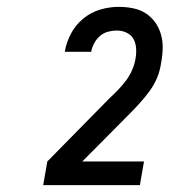

<svg xmlns="http://www.w3.org/2000/svg" viewBox="-20 -863 540 560"><path d="M106 -323 118 -392 299 -576Q312 -588 324.5 -601Q337 -614 347.5 -628Q358 -642 365 -658Q372 -674 375 -690V-691Q378 -706 377 -721.5Q376 -737 369.5 -749Q363 -761 349.5 -767.5Q336 -774 321 -774Q308 -774 295 -770.5Q282 -767 271.5 -758Q261 -749 254.5 -736.5Q248 -724 246 -712H169Q173 -738 186.5 -764Q200 -790 222.5 -808.5Q245 -827 272 -835Q299 -843 326 -843Q347 -843 367.5 -839Q388 -835 404.5 -824.5Q421 -814 432.5 -798Q444 -782 449.5 -762.5Q455 -743 454.5 -722Q454 -701 450 -680Q447 -658 438.5 -637Q430 -616 416 -597Q402 -578 386.5 -561Q371 -544 354 -527L220 -392H400L388 -323Z"/></svg>

Font: Iosevka Custom
Style: Italic
Weight: 400
Italic angle: -9°
Monospace: yes
Designer: Belleve Invis
Foundry: Belleve Invis
Version: Version 30.3.3; ttfautohint (v1.8.3)